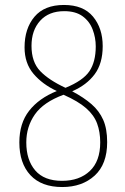

<svg xmlns="http://www.w3.org/2000/svg" viewBox="-20 -744 505 774"><path d="M231 10Q147 10 102.5 -38Q58 -86 58 -170Q58 -247 97.5 -297.5Q137 -348 209 -377Q151 -404 115 -446.5Q79 -489 79 -553Q79 -629 119 -676.5Q159 -724 238 -724Q316 -724 355 -677Q394 -630 394 -558Q394 -488 361.5 -444.5Q329 -401 271 -376Q318 -351 349 -324Q380 -297 396 -261Q412 -225 412 -171Q412 -82 361.5 -36Q311 10 231 10ZM244 -390Q315 -419 340.5 -457Q366 -495 366 -557Q366 -592 353.5 -625Q341 -658 313 -678.5Q285 -699 239 -699Q177 -699 142 -660.5Q107 -622 107 -559Q107 -494 142 -457.5Q177 -421 244 -390ZM230 -15Q300 -15 342 -54.5Q384 -94 384 -170Q384 -212 371.5 -246Q359 -280 327 -308Q295 -336 236 -362Q155 -332 120.5 -282.5Q86 -233 86 -170Q86 -99 122 -57Q158 -15 230 -15Z"/></svg>

Font: Noto Serif Tamil Condensed Thin
Style: Regular
Weight: 100
Width: 3
Designer: Indian Type Foundry, Tom Grace, and the Monotype Design Team
Foundry: Monotype Imaging Inc.
Version: Version 2.004; ttfautohint (v1.8.4.7-5d5b)